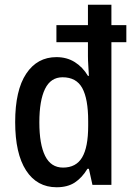

<svg xmlns="http://www.w3.org/2000/svg" viewBox="-20 -780 559 810"><path d="M219 10Q136 10 90 -61Q44 -132 44 -265Q44 -399 90.5 -469Q137 -539 218 -539Q262 -539 295.5 -518Q329 -497 351 -460H355Q354 -481 352.5 -503.5Q351 -526 351 -543V-602H218V-674H351V-760H450V-674H513V-602H450V0H370L355 -68H349Q326 -30 295.5 -10Q265 10 219 10ZM246 -73Q301 -73 326.5 -116Q352 -159 352 -249V-269Q352 -363 327 -408.5Q302 -454 244 -454Q194 -454 170 -405Q146 -356 146 -264Q146 -171 170.5 -122Q195 -73 246 -73Z"/></svg>

Font: Noto Sans Lao UI Cond Med
Style: Regular
Weight: 500
Width: 3
Designer: Monotype Design Team
Foundry: Monotype Imaging Inc.
Version: Version 2.000; ttfautohint (v1.8.4.7-5d5b)